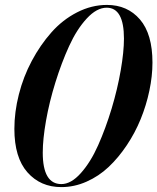

<svg xmlns="http://www.w3.org/2000/svg" viewBox="-20 -744 636 776"><path d="M228 12.2Q143.6 12.2 90.8 -47.6Q38.1 -107.4 38.1 -223.1Q38.1 -291 56.2 -362.3Q74.2 -433.6 108.4 -497.8Q142.6 -562 187.7 -613Q232.9 -664.1 291.5 -694.1Q350.1 -724.1 412.1 -724.1Q495.1 -724.1 545.7 -665.3Q596.2 -606.4 596.2 -491.2Q596.2 -436.5 583.7 -377.4Q571.3 -318.4 548.6 -262.7Q525.9 -207 492.4 -157Q459 -106.9 419.2 -69.3Q379.4 -31.7 329.8 -9.8Q280.3 12.2 228 12.2ZM152.8 -127Q152.8 0 228 0Q267.1 0 306.6 -44.2Q346.2 -88.4 376.7 -157Q407.2 -225.6 431.2 -305.2Q455.1 -384.8 468 -460Q481 -535.2 481 -587.9Q481 -712.9 411.1 -712.9Q371.1 -712.9 330.8 -669.4Q290.5 -626 259.5 -558.1Q228.5 -490.2 203.9 -410.9Q179.2 -331.5 166 -256.3Q152.8 -181.2 152.8 -127Z"/></svg>

Font: Nyght Serif Medium Italic
Style: Regular
Weight: 500
Italic angle: -16°
Designer: Maksym Kobuzan
Version: Version 0.410;Glyphs 3.1.2 (3151)